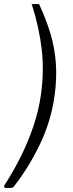

<svg xmlns="http://www.w3.org/2000/svg" viewBox="-60 -762 358 947"><path d="M-32 165Q-37 165 -39 161Q-41 157 -39 153Q3 89 40 15.5Q77 -58 104 -137Q131 -216 142 -296Q158 -409 146 -516Q134 -623 98 -737Q92 -742 101 -742H127Q136 -742 137 -732Q169 -663 189.5 -594Q210 -525 215.5 -450Q221 -375 209 -289Q192 -165 136.5 -49.5Q81 66 6 161Q0 165 -9 165H-32Z"/></svg>

Font: Libre Franklin Light
Style: Italic
Weight: 300
Italic angle: -8°
Designer: Pablo Impallari, Rodrigo Fuenzalida, Nhung Nguyen
Foundry: Impallari Type
Version: Version 3.000